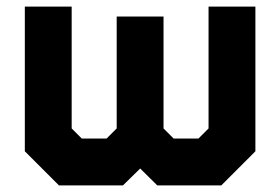

<svg xmlns="http://www.w3.org/2000/svg" viewBox="-20 -560 846 580"><path d="M55 -540H196.5V-172L227 -141.5H302L332.5 -172V-510H474V-172L504.5 -141.5H579.5L610 -172V-540H751.5V-103L648.5 0H455L403.5 -51L351.5 0H158L55 -103ZM124.5 -469V-139L193 -70H331.5L403.5 -142L475.5 -70H614L682.5 -139V-469H683V-139L614 -70H475.5L403 -142V-439H403.5V-142L331.5 -70H193L124 -139V-469Z"/></svg>

Font: Tourney Thin Black
Style: Regular
Weight: 900
Version: Version 1.015